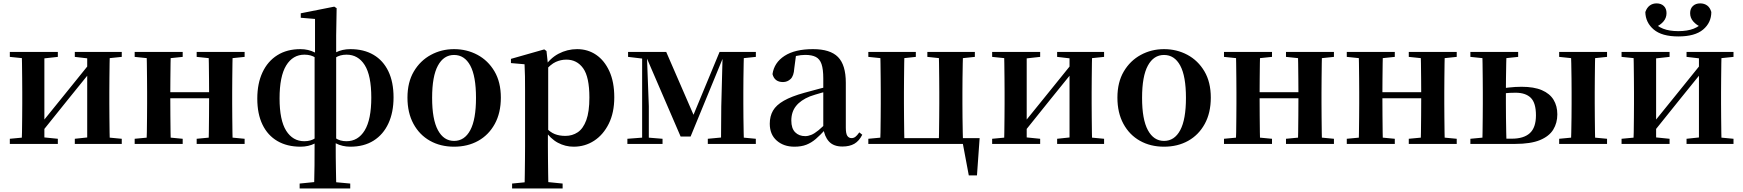

<svg xmlns="http://www.w3.org/2000/svg" viewBox="-20 -838 10152 1118"><path d="M37.2 0V-29.9L146 -40.2H214.4L316.8 -29.9V0ZM415.6 0V-29.9L512.5 -40.2H580.3L689 -29.9V0ZM105.9 0Q107.6 -25.5 108.1 -67.4Q108.6 -109.4 109.1 -154.7Q109.6 -200 109.6 -234.8V-301.2Q109.6 -335.7 109.1 -381Q108.6 -426.4 108.1 -468.7Q107.6 -511 105.9 -535.7H238.4V0ZM209.7 -51.6 161.4 -77.8H186.4L345.6 -274.4L516 -485.4L563.7 -460.9H539.5L375.2 -257.7ZM487.8 0V-535.7H619.6Q618.6 -511 618.1 -468.7Q617.6 -426.4 617.1 -381Q616.6 -335.7 616.6 -301.2V-234.8Q616.6 -200 617.1 -154.7Q617.6 -109.4 618.1 -67.4Q618.6 -25.5 619.6 0ZM37.2 -506.8V-535.7H316.8V-506.8L214.7 -495.5H147ZM415.6 -506.8V-535.7H689V-506.8L580.5 -495.5H512.8Z M832.9 0Q834.6 -25.5 835.1 -67.5Q835.6 -109.6 836.1 -154.8Q836.6 -200 836.6 -234.8V-301.2Q836.6 -335.7 836.1 -381.1Q835.6 -426.5 835.1 -468.7Q834.6 -511 832.9 -535.7H974.6Q973.6 -510.7 973.1 -467.8Q972.6 -425 972.1 -378Q971.6 -331 971.6 -291.8V-270.6Q971.6 -217.9 972.1 -165Q972.6 -112.1 973.1 -68.6Q973.6 -25.1 974.6 0ZM1193.6 0Q1195.6 -25.1 1196.1 -68.6Q1196.6 -112.1 1197.1 -165Q1197.6 -217.9 1197.6 -270.6V-291.8Q1197.6 -330.7 1197.1 -378Q1196.6 -425.4 1196.1 -468.1Q1195.6 -510.7 1193.6 -535.7H1335Q1334 -510.7 1333.5 -468.5Q1333 -426.3 1332.5 -381Q1332 -335.6 1332 -301.2V-234.8Q1332 -200 1332.5 -154.8Q1333 -109.6 1333.5 -67.5Q1334 -25.5 1335 0ZM764.2 0V-29.9L874 -40.2H935.6L1043.8 -29.9V0ZM764.2 -506.8V-535.7H1043.8V-506.8L935.6 -495.5H874ZM1125.2 0V-29.9L1233.9 -40.2H1296.5L1404.4 -29.9V0ZM1125.2 -506.8V-535.7H1404.4V-506.8L1296.5 -495.5H1233.9ZM903.9 -265.9V-301H1264.1V-265.9Z M1724.8 259.3V230.8L1831.1 220.1H1904.2L2019.4 230.8V259.3ZM1808.9 259.3Q1810.9 189.6 1811.4 124.7Q1811.9 59.9 1811.9 -17.4V-22.4V-512.2L1814.3 -520V-727.7L1731.3 -734.6V-760.6L1926.4 -799.3L1940.2 -790.3L1937.5 -631.7V-518.6V-512.6V-22.8L1934.8 -10.9Q1934.8 39.9 1935.1 75.9Q1935.5 111.8 1936 140.6Q1936.5 169.4 1937 196.9Q1937.5 224.4 1938.5 259.3ZM1729.9 16.2Q1651.7 16.2 1595.1 -16.8Q1538.6 -49.8 1508.4 -112.4Q1478.2 -174.9 1478.2 -263.6Q1478.2 -351.9 1508.4 -416.5Q1538.6 -481.2 1594.8 -516.5Q1650.9 -551.9 1729.2 -551.9Q1775.1 -551.9 1813.5 -532.4Q1851.9 -512.8 1869.8 -489.2L1871.8 -483.1L1869.8 -463.5Q1843.1 -484.7 1817 -502.2Q1790.9 -519.7 1752.9 -519.7Q1685 -519.7 1646.4 -456.7Q1607.9 -393.7 1607.9 -265.1Q1607.9 -137.9 1646.4 -76.8Q1685 -15.7 1752.1 -15.7Q1790.1 -15.7 1816.6 -33.9Q1843.1 -52 1869.8 -72.9L1874 -45.8H1869.8Q1851.9 -22.5 1814.2 -3.1Q1776.6 16.2 1729.9 16.2ZM2020.2 16.2Q1973.5 16.2 1935.4 -3.5Q1897.2 -23.2 1880.3 -45.8H1876.1L1880.3 -72.2Q1906.9 -52 1933.4 -33.9Q1959.9 -15.7 1997.2 -15.7Q2065.4 -15.7 2103.7 -78.9Q2142 -142 2142 -269.7Q2142 -398.5 2103.7 -459.1Q2065.4 -519.7 1997.9 -519.7Q1959.9 -519.7 1933.4 -502.2Q1906.9 -484.7 1880.3 -462.8L1876.8 -483.8L1880.3 -490Q1897.2 -513.5 1935 -532.7Q1972.8 -551.9 2020.2 -551.9Q2098.4 -551.9 2154.8 -518.9Q2211.2 -485.9 2241.4 -423Q2271.6 -360.1 2271.6 -271.1Q2271.6 -183.9 2241.7 -119.4Q2211.9 -54.8 2155.7 -19.3Q2099.4 16.2 2020.2 16.2Z M2624 16.2Q2544.7 16.2 2483.5 -18.3Q2422.3 -52.8 2387.5 -117Q2352.6 -181.2 2352.6 -269.8Q2352.6 -359.1 2389.8 -422Q2427 -484.9 2488.9 -518.4Q2550.8 -551.9 2624 -551.9Q2698.1 -551.9 2760.1 -518.8Q2822 -485.6 2859.2 -422.7Q2896.4 -359.8 2896.4 -269.8Q2896.4 -180.5 2861 -116.3Q2825.6 -52 2764.4 -17.9Q2703.2 16.2 2624 16.2ZM2624 -17.5Q2685 -17.5 2718.4 -80.1Q2751.7 -142.6 2751.7 -268.1Q2751.7 -394.2 2718.4 -456.1Q2685 -518 2624 -518Q2563.7 -518 2530 -456.1Q2496.2 -394.2 2496.2 -268.1Q2496.2 -142.6 2530 -80.1Q2563.7 -17.5 2624 -17.5Z M2961.9 259.3V230.8L3071 220.1H3150.4L3256.1 230.8V259.3ZM3034.4 259.3Q3035.4 217.3 3035.9 174.2Q3036.4 131 3036.9 89.9Q3037.4 48.8 3037.4 13.8V-308.7Q3037.4 -358.5 3036.9 -393Q3036.4 -427.5 3034.4 -463.8L2955.2 -470.7V-495.2L3149.2 -550.4L3162.2 -540.9L3170.8 -460.8L3172.1 -455V-75.6L3170.4 -63V13Q3170.4 47.8 3170.9 89.3Q3171.4 130.8 3171.9 174Q3172.4 217.3 3173.4 259.3ZM3320.1 16.2Q3272 16.2 3228.7 -6.7Q3185.4 -29.6 3149.3 -82.3H3137.1L3155.6 -97.8Q3183.5 -67.8 3210.5 -57.3Q3237.6 -46.7 3272.1 -46.7Q3312.7 -46.7 3344.3 -67.9Q3375.8 -89.1 3393.9 -138.2Q3412 -187.4 3412 -270.1Q3412 -389.4 3375.9 -440.1Q3339.8 -490.8 3277.6 -490.8Q3246.3 -490.8 3216.4 -477.5Q3186.5 -464.2 3149 -421.1L3134.1 -437.5H3142.5Q3180.3 -497.6 3231.7 -524.8Q3283.1 -551.9 3340.6 -551.9Q3402.4 -551.9 3450.9 -519.1Q3499.5 -486.2 3528.2 -423.5Q3556.9 -360.9 3556.9 -271.4Q3556.9 -182.3 3525 -117.9Q3493.1 -53.5 3439.7 -18.6Q3386.3 16.2 3320.1 16.2Z M3943.3 -42.8 3741.5 -510.6H3731.7V-535.7H3859.3L4029.1 -144.6H4007.9L4170 -535.7H4203.2V-512.1H4194.2L4001.2 -42.8ZM4178.3 0 4179.9 -217.9 4188.2 -535.7H4312.1Q4311.1 -511 4310.3 -468.7Q4309.4 -426.4 4308.9 -381Q4308.4 -335.7 4308.4 -301.2V-234.8Q4308.4 -200 4308.9 -154.7Q4309.4 -109.4 4310.3 -67.4Q4311.1 -25.5 4312.1 0ZM3633.2 0V-29.9L3728.9 -37.3H3747.5L3837.9 -29.9V0ZM4101.5 0V-29.9L4210.3 -40.2H4272.6L4381.1 -29.9V0ZM3637.2 -506.8V-535.7H3743.8V-495.5H3732.5ZM3719.1 0V-535.7H3746.1L3758 -219.6V0ZM4240.6 -495.5V-535.7H4381.3V-506.8L4272.9 -495.5Z M4605.6 16.2Q4543.2 16.2 4502.8 -19.4Q4462.3 -54.9 4462.3 -117.6Q4462.3 -161.2 4481 -193.6Q4499.7 -226.1 4544.1 -251.5Q4588.6 -277 4664.4 -297.9Q4703.8 -309.4 4753.4 -322Q4803 -334.6 4843 -344.4V-318.9Q4803 -308.9 4763 -297.6Q4722.9 -286.4 4696.1 -276.7Q4642.3 -254.9 4615.1 -220.6Q4587.8 -186.4 4587.8 -135.9Q4587.8 -90.4 4610.1 -67.9Q4632.3 -45.3 4669 -45.3Q4685.3 -45.3 4703.7 -52.6Q4722.1 -59.9 4746.4 -79.7Q4770.8 -99.4 4804.3 -135.5L4819.8 -82.4H4784.7Q4755.6 -50.6 4730.2 -28.7Q4704.7 -6.8 4675.4 4.7Q4646 16.2 4605.6 16.2ZM4885.1 15.2Q4833.6 15.2 4806.9 -14.2Q4780.2 -43.6 4773.9 -94V-96.5V-381.4Q4773.9 -434.7 4763.8 -464.5Q4753.7 -494.3 4730.6 -506.3Q4707.5 -518.3 4669 -518.3Q4643.4 -518.3 4616.3 -512.2Q4589.2 -506.1 4552.8 -491.2L4615.1 -516.3L4604.9 -439.2Q4602.3 -395.9 4583.6 -378Q4564.8 -360.2 4539.3 -360.2Q4490.1 -360.2 4478.2 -406.5Q4487.9 -473.5 4548.4 -512.7Q4608.9 -551.9 4714.1 -551.9Q4814.4 -551.9 4859.7 -505.9Q4905.1 -459.8 4905.1 -356.2V-94.8Q4905.1 -60.3 4913.8 -47Q4922.6 -33.8 4938.7 -33.8Q4950.3 -33.8 4960.3 -40.9Q4970.3 -48.1 4983.7 -67.2L5000.9 -53.4Q4983 -17.5 4955.2 -1.1Q4927.4 15.2 4885.1 15.2Z M5104.9 0Q5106.6 -25.5 5107.1 -67.4Q5107.6 -109.4 5108.1 -154.7Q5108.6 -200 5108.6 -234.8V-301.2Q5108.6 -335.7 5108.1 -381Q5107.6 -426.4 5107.1 -468.7Q5106.6 -511 5104.9 -535.7H5246.6Q5245.6 -511 5245.1 -468.7Q5244.6 -426.4 5244.1 -381Q5243.6 -335.7 5243.6 -301.2V-234.8Q5243.6 -200 5244.1 -154.7Q5244.6 -109.4 5245.1 -67.4Q5245.6 -25.5 5246.6 0ZM5446.4 0Q5447.4 -25.5 5447.9 -67.4Q5448.4 -109.4 5448.9 -154.7Q5449.4 -200 5449.4 -234.8V-301.2Q5449.4 -335.7 5448.9 -381Q5448.4 -426.4 5447.9 -468.7Q5447.4 -511 5446.4 -535.7H5587.9Q5586.9 -511 5586 -468.7Q5585.1 -426.4 5584.6 -381Q5584.1 -335.7 5584.1 -301.2V-234.8Q5584.1 -200 5584.6 -154.7Q5585.1 -109.4 5586 -67.4Q5586.9 -25.5 5587.9 0ZM5621.2 183.5 5580.7 -32.6 5630 0H5175.1V-33.6H5684.3L5668.8 183.5ZM5036.2 -506.8V-535.7H5312.8V-506.8L5207.6 -495.5H5146ZM5379.9 -506.8V-535.7H5656.5V-506.8L5549.8 -495.5H5486.7ZM5036.2 0V-29.9L5146 -40.2H5175.9V0Z M5757.2 0V-29.9L5866 -40.2H5934.4L6036.8 -29.9V0ZM6135.6 0V-29.9L6232.5 -40.2H6300.3L6409 -29.9V0ZM5825.9 0Q5827.6 -25.5 5828.1 -67.4Q5828.6 -109.4 5829.1 -154.7Q5829.6 -200 5829.6 -234.8V-301.2Q5829.6 -335.7 5829.1 -381Q5828.6 -426.4 5828.1 -468.7Q5827.6 -511 5825.9 -535.7H5958.4V0ZM5929.7 -51.6 5881.4 -77.8H5906.4L6065.6 -274.4L6236 -485.4L6283.7 -460.9H6259.5L6095.2 -257.7ZM6207.8 0V-535.7H6339.6Q6338.6 -511 6338.1 -468.7Q6337.6 -426.4 6337.1 -381Q6336.6 -335.7 6336.6 -301.2V-234.8Q6336.6 -200 6337.1 -154.7Q6337.6 -109.4 6338.1 -67.4Q6338.6 -25.5 6339.6 0ZM5757.2 -506.8V-535.7H6036.8V-506.8L5934.7 -495.5H5867ZM6135.6 -506.8V-535.7H6409V-506.8L6300.5 -495.5H6232.8Z M6758 16.2Q6678.7 16.2 6617.5 -18.3Q6556.3 -52.8 6521.5 -117Q6486.6 -181.2 6486.6 -269.8Q6486.6 -359.1 6523.8 -422Q6561 -484.9 6622.9 -518.4Q6684.8 -551.9 6758 -551.9Q6832.1 -551.9 6894.1 -518.8Q6956 -485.6 6993.2 -422.7Q7030.4 -359.8 7030.4 -269.8Q7030.4 -180.5 6995 -116.3Q6959.6 -52 6898.4 -17.9Q6837.2 16.2 6758 16.2ZM6758 -17.5Q6819 -17.5 6852.4 -80.1Q6885.7 -142.6 6885.7 -268.1Q6885.7 -394.2 6852.4 -456.1Q6819 -518 6758 -518Q6697.7 -518 6664 -456.1Q6630.2 -394.2 6630.2 -268.1Q6630.2 -142.6 6664 -80.1Q6697.7 -17.5 6758 -17.5Z M7175.9 0Q7177.6 -25.5 7178.1 -67.5Q7178.6 -109.6 7179.1 -154.8Q7179.6 -200 7179.6 -234.8V-301.2Q7179.6 -335.7 7179.1 -381.1Q7178.6 -426.5 7178.1 -468.7Q7177.6 -511 7175.9 -535.7H7317.6Q7316.6 -510.7 7316.1 -467.8Q7315.6 -425 7315.1 -378Q7314.6 -331 7314.6 -291.8V-270.6Q7314.6 -217.9 7315.1 -165Q7315.6 -112.1 7316.1 -68.6Q7316.6 -25.1 7317.6 0ZM7536.6 0Q7538.6 -25.1 7539.1 -68.6Q7539.6 -112.1 7540.1 -165Q7540.6 -217.9 7540.6 -270.6V-291.8Q7540.6 -330.7 7540.1 -378Q7539.6 -425.4 7539.1 -468.1Q7538.6 -510.7 7536.6 -535.7H7678Q7677 -510.7 7676.5 -468.5Q7676 -426.3 7675.5 -381Q7675 -335.6 7675 -301.2V-234.8Q7675 -200 7675.5 -154.8Q7676 -109.6 7676.5 -67.5Q7677 -25.5 7678 0ZM7107.2 0V-29.9L7217 -40.2H7278.6L7386.8 -29.9V0ZM7107.2 -506.8V-535.7H7386.8V-506.8L7278.6 -495.5H7217ZM7468.2 0V-29.9L7576.9 -40.2H7639.5L7747.4 -29.9V0ZM7468.2 -506.8V-535.7H7747.4V-506.8L7639.5 -495.5H7576.9ZM7246.9 -265.9V-301H7607.1V-265.9Z M7890.9 0Q7892.6 -25.5 7893.1 -67.5Q7893.6 -109.6 7894.1 -154.8Q7894.6 -200 7894.6 -234.8V-301.2Q7894.6 -335.7 7894.1 -381.1Q7893.6 -426.5 7893.1 -468.7Q7892.6 -511 7890.9 -535.7H8032.6Q8031.6 -510.7 8031.1 -467.8Q8030.6 -425 8030.1 -378Q8029.6 -331 8029.6 -291.8V-270.6Q8029.6 -217.9 8030.1 -165Q8030.6 -112.1 8031.1 -68.6Q8031.6 -25.1 8032.6 0ZM8251.6 0Q8253.6 -25.1 8254.1 -68.6Q8254.6 -112.1 8255.1 -165Q8255.6 -217.9 8255.6 -270.6V-291.8Q8255.6 -330.7 8255.1 -378Q8254.6 -425.4 8254.1 -468.1Q8253.6 -510.7 8251.6 -535.7H8393Q8392 -510.7 8391.5 -468.5Q8391 -426.3 8390.5 -381Q8390 -335.6 8390 -301.2V-234.8Q8390 -200 8390.5 -154.8Q8391 -109.6 8391.5 -67.5Q8392 -25.5 8393 0ZM7822.2 0V-29.9L7932 -40.2H7993.6L8101.8 -29.9V0ZM7822.2 -506.8V-535.7H8101.8V-506.8L7993.6 -495.5H7932ZM8183.2 0V-29.9L8291.9 -40.2H8354.5L8462.4 -29.9V0ZM8183.2 -506.8V-535.7H8462.4V-506.8L8354.5 -495.5H8291.9ZM7961.9 -265.9V-301H8322.1V-265.9Z M8671.3 0V-30.5H8783.3Q8852.9 -30.5 8888.3 -62.9Q8923.7 -95.4 8923.7 -166.5Q8923.7 -238.7 8893.7 -268.4Q8863.6 -298.1 8804.9 -298.1Q8769.8 -298.1 8741.7 -294.9Q8713.5 -291.8 8686.7 -285.8V-316.8Q8725.3 -324 8764.7 -328.3Q8804.1 -332.7 8840.1 -332.7Q8912.5 -332.7 8958.3 -312.9Q9004.1 -293.2 9026.2 -257.1Q9048.2 -221 9048.2 -172.1Q9048.2 -122.3 9024.5 -83.4Q9000.8 -44.5 8946.9 -22.2Q8893 0 8802.2 0ZM8611.3 0Q8612.3 -25.5 8612.8 -67.4Q8613.3 -109.4 8613.8 -154.7Q8614.3 -200 8614.3 -234.8V-301.2Q8614.3 -335.7 8613.8 -381Q8613.3 -426.4 8612.8 -468.7Q8612.3 -511 8611.3 -535.7H8752.4Q8751.4 -511 8750.6 -468.7Q8749.7 -426.4 8749.2 -381Q8748.7 -335.7 8748.7 -301V-234.8Q8748.7 -200 8749.2 -154.7Q8749.7 -109.4 8750.6 -67.4Q8751.4 -25.5 8752.4 0ZM9127.3 0Q9128.6 -25.5 9129.4 -67.4Q9130.3 -109.4 9130.8 -154.7Q9131.3 -200 9131.3 -234.8V-301.2Q9131.3 -335.7 9130.8 -381Q9130.3 -426.4 9129.4 -468.7Q9128.6 -511 9127.3 -535.7H9269Q9268 -511 9267.5 -468.7Q9267 -426.4 9266.5 -381Q9266 -335.7 9266 -301.2V-234.8Q9266 -200 9266.5 -154.7Q9267 -109.4 9267.5 -67.4Q9268 -25.5 9269 0ZM8541.9 -506.8V-535.7H8820.1V-506.8L8712.9 -495.5H8650.3ZM9058.9 0V-29.9L9166.9 -40.2H9230.2L9337.7 -29.9V0ZM9058.9 -506.8V-535.7H9337.7V-506.8L9230.2 -495.5H9166.9ZM8541.9 0V-29.9L8650.3 -40.2H8683V0Z M9752.6 -625.8Q9656.8 -625.8 9609.3 -666.3Q9561.9 -706.8 9560.6 -767.8Q9569.5 -793.6 9586.5 -805.9Q9603.5 -818.3 9626 -818.3Q9652.5 -818.3 9668.3 -803Q9684 -787.8 9684 -761.5Q9684 -733.7 9665.9 -712.7Q9647.9 -691.8 9618.8 -679.3L9598.9 -717.1Q9628.2 -685.1 9664.2 -670.9Q9700.3 -656.7 9752.6 -656.7Q9805.5 -656.7 9841.8 -670.9Q9878.1 -685.1 9906.6 -717.1L9887.4 -679.3Q9858.4 -691.8 9840 -712.7Q9821.5 -733.7 9821.5 -761.5Q9821.5 -787.8 9837.6 -803Q9853.7 -818.3 9880 -818.3Q9903.8 -818.3 9920.8 -805.9Q9937.7 -793.6 9944.9 -767.8Q9944.7 -706.1 9897.1 -665.9Q9849.4 -625.8 9752.6 -625.8ZM9422.2 0V-29.9L9531 -40.2H9599.4L9701.8 -29.9V0ZM9800.6 0V-29.9L9897.5 -40.2H9965.3L10074 -29.9V0ZM9490.9 0Q9492.6 -25.5 9493.1 -67.4Q9493.6 -109.4 9494.1 -154.7Q9494.6 -200 9494.6 -234.8V-301.2Q9494.6 -335.7 9494.1 -381Q9493.6 -426.4 9493.1 -468.7Q9492.6 -511 9490.9 -535.7H9623.4V0ZM9594.7 -51.6 9546.4 -77.8H9571.4L9730.6 -274.4L9901 -485.4L9948.7 -460.9H9924.5L9760.2 -257.7ZM9872.8 0V-535.7H10004.6Q10003.6 -511 10003.1 -468.7Q10002.6 -426.4 10002.1 -381Q10001.6 -335.7 10001.6 -301.2V-234.8Q10001.6 -200 10002.1 -154.7Q10002.6 -109.4 10003.1 -67.4Q10003.6 -25.5 10004.6 0ZM9422.2 -506.8V-535.7H9701.8V-506.8L9599.7 -495.5H9532ZM9800.6 -506.8V-535.7H10074V-506.8L9965.5 -495.5H9897.8Z"/></svg>

Font: Early Summer Mincho VF
Style: Regular
Weight: 250
Designer: GuiWonder
Version: Version 1.002